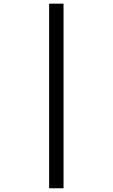

<svg xmlns="http://www.w3.org/2000/svg" viewBox="-20 -1131 610 1040"><path d="M324.2 -1111.3Q324.2 -861.3 324.2 -111.3Q304.7 -111.3 246.1 -111.3Q246.1 -361.3 246.1 -1111.3Q265.6 -1111.3 324.2 -1111.3Z"/></svg>

Font: Das Gitter
Style: Book
Weight: 400
Version: Version 006.000